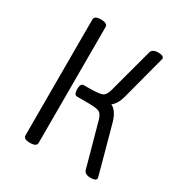

<svg xmlns="http://www.w3.org/2000/svg" viewBox="-174 -876 961 1011"><g transform="rotate(30 307.0 -370.0)"><path d="M553 -13Q553 5 518 5Q483 5 476 -18L405 -276Q396 -311 380 -320.5Q364 -330 310 -330H244Q224 -330 224 -365Q224 -400 244 -400H269Q338 -400 356.5 -409Q375 -418 384 -454L456 -722Q463 -745 498 -745Q533 -745 533 -727L461 -454Q448 -406 420 -385Q457 -367 474 -304Q553 -16 553 -13ZM190 -722V-18Q190 5 150 5Q110 5 110 -18V-722Q110 -745 150 -745Q190 -745 190 -722Z"/></g></svg>

Font: Offside
Style: Regular
Weight: 400
Designer: Eduardo Rodriguez Tunni
Foundry: Eduardo Rodriguez Tunni
Version: Version 1.001